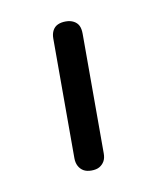

<svg xmlns="http://www.w3.org/2000/svg" viewBox="-47 -619 301 368"><g transform="rotate(-10 103.5 -435.0)"><path d="M103 -290Q94 -290 88 -293.5Q82 -297 78.5 -303.5Q75 -310 75 -319V-552Q75 -561 78.5 -567.5Q82 -574 88.5 -577Q95 -580 104 -580Q113 -580 119.5 -576.5Q126 -573 129 -567Q132 -561 132 -551V-318Q132 -309 128.5 -303Q125 -297 119 -293.5Q113 -290 103 -290Z"/></g></svg>

Font: Fredoka SemiExpanded Light
Style: Regular
Weight: 300
Width: 6
Designer: Ben Nathan
Foundry: Milena B. Brandão, Ben Nathan
Version: Version 2.001